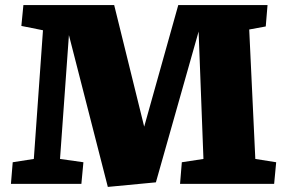

<svg xmlns="http://www.w3.org/2000/svg" viewBox="-20 -723 1123 755"><path d="M761 -599 593 -6 404 12 251 -585 216 -98 308 -85 300 0H23L30 -85L113 -98L149 -604L64 -621L72 -703H429L547 -225L681 -703H1032L1025 -619L960 -607L984 -98L1066 -85L1058 0H688L695 -85L780 -98Z"/></svg>

Font: Literata 18pt Black
Style: Italic
Weight: 900
Italic angle: -2°
Designer: Latin by Veronika Burian and Jose Scaglione. Greek by Irene Vlachou. Cyrillic by Vera Evstafieva
Foundry: TypeTogether
Version: Version 3.103;gftools[0.9.29]